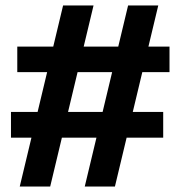

<svg xmlns="http://www.w3.org/2000/svg" viewBox="-20 -680 658 700"><path d="M289 0 447 -660H557L399 0ZM20 -178V-272H575V-178ZM52 0 210 -660H321L163 0ZM43 -417V-510H598V-417Z"/></svg>

Font: Bricolage Grotesque 17pt SemiBold
Style: Regular
Weight: 600
Version: Version 1.001;gftools[0.9.33.dev8+g029e19f]